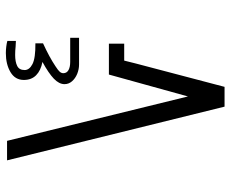

<svg xmlns="http://www.w3.org/2000/svg" viewBox="-84 -684 769 640"><g transform="rotate(-90 300.0 -364.5)"><path d="M85 -725H150L298 -122L371 -385.5H474V-334.5H417.5L408 -296.5L330 0H264ZM339 -533.5Q339 -551.5 357.2 -569Q375.5 -586.5 413 -607Q384.5 -612.5 368.8 -628Q353 -643.5 353 -669Q353 -698 379 -713.5Q405 -729 442.5 -729Q453.5 -729 465 -727.5Q476.5 -726 483 -724V-695.5L463.5 -696.5Q451 -698 436.5 -698Q413.5 -698 399.8 -691.2Q386 -684.5 386 -666.5Q386 -650.5 406 -640.2Q426 -630 475 -630.5V-605Q429 -584 398.5 -563.5Q384.5 -554.5 380 -549Q375.5 -543.5 375.5 -537.5Q375.5 -526 385.8 -520.2Q396 -514.5 413 -514.5H493.5V-485H404.5Q388.5 -485 373.2 -491.2Q358 -497.5 348.5 -508.5Q339 -519.5 339 -533.5Z"/></g></svg>

Font: JuliaMono Medium
Style: Italic
Weight: 500
Italic angle: -9°
Monospace: yes
Designer: cormullion
Foundry: corm
Version: Version 0.054; ttfautohint (v1.8.4)